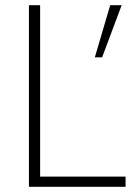

<svg xmlns="http://www.w3.org/2000/svg" viewBox="-20 -717 525 737"><path d="M91 -697H134V-39H462V0H91ZM403 -697H447L372 -497H344Z"/></svg>

Font: Hanken Grotesk ExtraLight
Style: Regular
Weight: 200
Designer: Alfredo Marco Pradil
Foundry: Hanken Design Co.
Version: Version 3.014